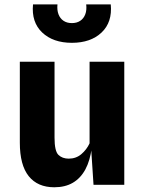

<svg xmlns="http://www.w3.org/2000/svg" viewBox="-20 -820 640 852"><path d="M221 11Q147 11 107.5 -38.2Q68 -87.5 68 -187V-546H222V-209Q222 -149.5 239.2 -132.8Q256.5 -116 285 -116Q317.5 -116 341 -136Q364.5 -156 377.5 -184V-546H531.5V0H395L381.5 -206L387 -164.5Q380 -107.5 358.8 -68.2Q337.5 -29 303.2 -9Q269 11 221 11ZM299 -630Q215.5 -630 167.2 -675.8Q119 -721.5 126.5 -800.5H235Q232.5 -775.5 239.5 -756.8Q246.5 -738 261.8 -727.8Q277 -717.5 299 -717.5Q321 -717.5 336.2 -727.8Q351.5 -738 358.5 -756.8Q365.5 -775.5 362.5 -800.5H471.5Q479 -721.5 430.8 -675.8Q382.5 -630 299 -630Z"/></svg>

Font: Spline Sans Mono
Style: Regular
Weight: 400
Monospace: yes
Designer: Eben Sorkin, Mirko Velimirovic
Foundry: Sorkin Type
Version: Version 1.004